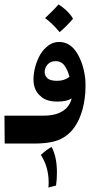

<svg xmlns="http://www.w3.org/2000/svg" viewBox="-97 -643 460 860"><path d="M230 -559Q200 -524 170 -499Q139 -537 105 -562Q120 -576 137 -593Q154 -610 165 -623Q185 -611 203 -593.5Q221 -576 230 -559ZM286 -257Q286 -201 272 -151Q251 -77 207 -41Q180 -18 143.5 -9Q107 0 58 0H-76L-77 -125H99Q154 -125 186 -147Q200 -156 210 -170.5Q220 -185 224 -202Q202 -188 160 -188Q109 -188 84 -213Q53 -239 53 -288Q53 -314 61 -344Q69 -374 84 -400Q99 -424 120 -439.5Q141 -455 168 -455Q217 -455 247.5 -406Q278 -357 285 -288Q286 -278 286 -257ZM152 -369Q129 -369 116 -354Q103 -339 103 -320Q103 -305 115 -293Q127 -281 159 -281Q192 -281 214 -299Q208 -325 193.5 -347Q179 -369 152 -369ZM120 197Q121 189 121 175Q121 105 86 51Q109 29 134 15Q158 59 158 130Q158 161 154 188Z"/></svg>

Font: Mirza SemiBold
Style: Regular
Weight: 600
Designer: Arabic design by Kourosh Beigpour, Latin design by Eduardo Tunni, engineering by Lasse Fister
Version: Version 1.0010g